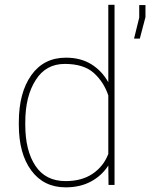

<svg xmlns="http://www.w3.org/2000/svg" viewBox="-20 -782 661 812"><path d="M86.9 -254.4Q86.9 -145 129.9 -80.6Q172.9 -16.1 257.3 -16.1Q326.2 -16.1 372.1 -47.4Q418 -78.6 438 -130.9V-378.4Q418.9 -435.5 376.5 -473.6Q334 -511.7 253.9 -511.7Q173.8 -511.7 130.9 -443.4Q86.9 -375 86.9 -264.6ZM59.6 -264.6Q59.6 -389.6 112.3 -463.9Q165 -538.1 258.8 -538.1Q321.3 -538.1 366.2 -510.3Q411.1 -482.4 438 -434.1V-761.7H464.4V0H439L438 -82Q411.1 -39.6 365.2 -14.6Q319.3 10.3 257.8 10.3Q165 10.3 112.3 -61Q59.6 -132.3 59.6 -254.4ZM568.8 -760.7H595.2V-709.5L571.3 -618.7H546.9L568.8 -707.5Z"/></svg>

Font: Roboto-Thin
Style: Regular
Weight: 250
Designer: Google
Version: Version 1.100141; 2013; ttfautohint (v0.94.14-c901) -l 8 -r 